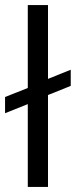

<svg xmlns="http://www.w3.org/2000/svg" viewBox="-20 -740 300 760"><path d="M133 -345 0 -292V-356L131 -408ZM131 -412 260 -464V-400L133 -349ZM90 0V-720H170V0Z"/></svg>

Font: Instrument Sans
Style: Regular
Weight: 400
Designer: Rodrigo Fuenzalida
Foundry: fragTYPE
Version: Version 1.000;gftools[0.9.28]